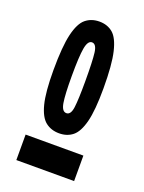

<svg xmlns="http://www.w3.org/2000/svg" viewBox="-104 -691 458 609"><g transform="rotate(20 125.0 -386.5)"><path d="M126 -261Q99 -261 80 -276Q61 -291 51 -330Q41 -369 41 -443Q41 -523 51 -565Q61 -607 80 -622.5Q99 -638 126 -638Q153 -638 171.5 -622.5Q190 -607 200 -565Q210 -523 210 -443Q210 -369 200 -330Q190 -291 171.5 -276Q153 -261 126 -261ZM126 -329Q141 -329 144.5 -356Q148 -383 148 -445Q148 -512 144.5 -540Q141 -568 126 -568Q112 -568 107 -540Q102 -512 102 -445Q102 -383 106.5 -356Q111 -329 126 -329ZM28 -221H223V-135H28Z"/></g></svg>

Font: Inconsolata UltraCondensed ExtraBold
Style: Regular
Weight: 800
Width: 1
Monospace: yes
Designer: Raph Levien, Cyreal, Brenton Simpson
Foundry: Raph Levien, Cyreal, Google
Version: Version 3.001; ttfautohint (v1.8.2.53-6de2)